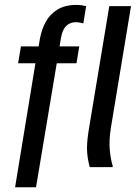

<svg xmlns="http://www.w3.org/2000/svg" viewBox="-20 -692 565 795"><path d="M42.5 83.3 126.7 -430H55L66.7 -500H140L145 -530Q151.7 -568.3 168.8 -600.4Q185.8 -632.5 217.5 -652.1Q249.2 -671.7 296.7 -671.7Q308.3 -671.7 319.2 -670Q330 -668.3 336.7 -666.7L325 -595Q319.2 -596.7 310.8 -598.3Q302.5 -600 293.3 -600Q270 -600 254.2 -584.6Q238.3 -569.2 232.5 -535L226.7 -500H308.3L296.7 -430H215L129.2 83.3ZM351.7 0Q343.3 -29.2 340.8 -62.5Q338.3 -95.8 346.7 -149.2L432.5 -666.7H522.5L439.2 -163.3Q430.8 -109.2 434.6 -70.4Q438.3 -31.7 446.7 -5V0Z"/></svg>

Font: Familjen Grotesk
Style: Italic
Weight: 400
Italic angle: -9.46201°
Designer: Anders Wikstroem, Jonas Baeckman, Matilda Gysing, Kristian Moeller
Foundry: Familjen STHLM AB
Version: Version 2.000